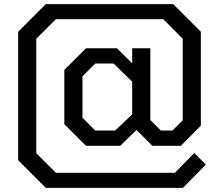

<svg xmlns="http://www.w3.org/2000/svg" viewBox="-20 -757 1078 931"><path d="M202 154 68 20V-603L202 -737H820L954 -603V-148L857 -50H719L642 -127L563 -50H397L292 -155V-418L397 -523H547L621 -450V-523H709V-175L760 -124H816L866 -174V-569L772 -664H251L156 -569V-14L251 81H828L922 -15L978 41L867 154ZM442 -124H538L621 -202V-361L531 -449H442L380 -387V-186Z"/></svg>

Font: Tomorrow
Style: Regular
Weight: 400
Designer: Tony de Marco, Monica Rizzolli
Foundry: Just in Type
Version: Version 2.002